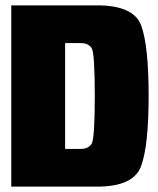

<svg xmlns="http://www.w3.org/2000/svg" viewBox="-20 -695 589 715"><path d="M22 0H341.5Q477 0 505.2 -75.8Q533.5 -151.5 533.5 -338Q533.5 -525 505.8 -600Q478 -675 341.5 -675H22ZM222.5 -140.5V-534.5H280.5Q309.5 -534.5 321.2 -516Q333 -497.5 333 -338Q333 -178.5 321.2 -159.5Q309.5 -140.5 280.5 -140.5Z"/></svg>

Font: Anybody Condensed Black
Style: Regular
Weight: 900
Width: 3
Designer: Tyler Finck
Foundry: Etcetera Type Company
Version: Version 1.113;gftools[0.9.25]